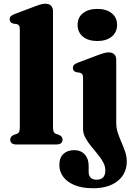

<svg xmlns="http://www.w3.org/2000/svg" viewBox="-20 -769 712 1022"><path d="M262.1 -710.4V-93.3Q262.1 -75.4 265.8 -67.6Q269.5 -59.8 277.8 -56.6L292.6 -51.6Q303.3 -47.4 308.1 -40.9Q312.9 -34.5 312.9 -25.6Q312.9 -13.7 305 -6.8Q297.1 0 279.8 0H67.4Q50.2 0 42.4 -6.8Q34.5 -13.7 34.5 -25.6Q34.5 -34.4 39.3 -40.8Q44 -47.3 54.6 -51.5L69.8 -56.6Q78.1 -59.9 81.8 -67.6Q85.5 -75.3 85.5 -93.2V-611.9Q85.5 -626.4 81.4 -632.6Q77.3 -638.8 68.7 -640.8L50.1 -643.6Q40.2 -646.4 35.8 -652Q31.4 -657.5 31.4 -666.1Q31.4 -676.3 37.2 -682.4Q42.9 -688.5 58.7 -694.5L160.1 -732.9Q183.6 -741.9 197.2 -745.5Q210.9 -749.2 221.2 -749.2Q241.7 -749.2 251.9 -738.3Q262.1 -727.5 262.1 -710.4ZM598.7 -115.1Q598.7 -87.3 607.2 -61.6Q615.8 -36 626.7 -11.1Q637.7 13.8 646.2 38.8Q654.8 63.8 654.8 90.3Q654.8 155.3 606.6 194.2Q558.4 233 475.8 233Q416 233 376.1 216.1Q336.2 199.1 316 171.3Q295.9 143.4 295.9 110.8Q295.9 70.4 317.5 50.3Q339.1 30.2 375.5 30.2Q410.5 30.2 431.2 53.2Q451.9 76.1 451.9 113.4V145.9Q451.9 166.9 463.1 177.3Q474.3 187.7 494.4 187.7Q516.7 187.6 528.7 175.3Q540.7 162.9 540.7 138.4Q540.7 115.4 528.6 93.8Q516.6 72.2 498.9 50.7Q481.2 29.1 463.7 7.7Q446.2 -13.8 434.1 -36.2Q422.1 -58.7 422.1 -82.4V-353Q422.1 -367.5 418 -373.7Q413.9 -379.9 405.3 -381.9L386.7 -384.7Q376.8 -387.5 372.4 -393.1Q368 -398.6 368 -407.2Q368 -417.4 373.7 -423.5Q379.5 -429.6 395.3 -435.6L496.7 -474Q520.6 -483 534.2 -486.6Q547.9 -490.3 558.6 -490.3Q578.7 -490.3 588.7 -479.4Q598.7 -468.6 598.7 -451.5ZM498 -550.7Q449.8 -550.7 421.4 -574Q393 -597.3 393 -636.7Q393 -675.8 421.4 -698.6Q449.8 -721.5 498 -721.5Q546.3 -721.5 574.7 -698.6Q603.2 -675.7 603.2 -636.7Q603.2 -597.3 574.7 -574Q546.3 -550.7 498 -550.7Z"/></svg>

Font: Fraunces
Style: Regular
Weight: 900
Version: Version 1.000;[b76b70a41]